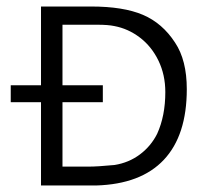

<svg xmlns="http://www.w3.org/2000/svg" viewBox="-20 -570 632 590"><path d="M13 0ZM275 0H106V-256H13V-308H106V-550H260Q359 -550 419 -524.5Q479 -499 518 -439Q554 -385 554 -296Q554 -154 483.5 -79Q413 -4 275 0ZM252 -58Q280 -58 332 -63Q376 -70 410 -95.5Q444 -121 463 -159Q488 -214 488 -287Q488 -340 467 -383.5Q446 -427 410 -454.5Q374 -482 331 -490Q312 -494 279 -494H172V-308H296V-256H172V-58Z"/></svg>

Font: Cambay Devanagari
Style: Regular
Weight: 400
Designer: Pooja Saxena
Foundry: Pooja Saxena
Version: Version 1.180;PS 001.180;hotconv 1.0.70;makeotf.lib2.5.58329